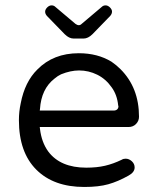

<svg xmlns="http://www.w3.org/2000/svg" viewBox="-20 -705 593 729"><path d="M259.8 -558.6H296.9Q314.5 -558.6 331.1 -575.2L398.4 -644.5Q405.3 -652.3 405.3 -661.1Q405.3 -668.9 397.5 -676.8Q389.6 -684.6 380.9 -684.6Q372.1 -684.6 366.2 -678.7L290 -614.3Q285.2 -609.4 279.3 -609.4Q273.4 -609.4 266.6 -614.3L190.4 -678.7Q184.6 -684.6 175.8 -684.6Q167 -684.6 159.2 -676.8Q151.4 -668.9 151.4 -660.6Q151.4 -652.3 158.2 -644.5L225.6 -575.2Q242.2 -558.6 259.8 -558.6ZM467.8 -38.1Q491.2 -50.8 491.2 -69.3Q491.2 -83 480.5 -92.8Q469.7 -102.5 457 -102.5Q448.2 -102.5 442.4 -98.6Q410.2 -83 378.9 -75.7Q347.7 -68.4 307.6 -68.4Q209 -68.4 163.1 -129.9Q137.7 -165 131.8 -215.8L130.9 -222.7H467.8Q485.4 -222.7 496.6 -234.4Q507.8 -246.1 507.8 -261.7Q507.8 -372.1 437.5 -442.4Q421.9 -458 403.3 -470.7Q350.6 -502.9 279.3 -502.9Q182.6 -502.9 122.1 -441.4Q74.2 -394.5 58.6 -312.5Q51.8 -281.2 51.8 -249Q51.8 -127 117.7 -61Q183.6 4.9 299.8 4.9Q354.5 4.9 391.1 -5.4Q427.7 -15.6 467.8 -38.1ZM429.7 -301.8Q429.7 -293.9 424.8 -289.6Q419.9 -285.2 411.1 -285.2H130.9L131.8 -291Q136.7 -367.2 186.5 -406.2Q199.2 -417 211.9 -422.9Q248 -437.5 280.3 -437.5Q316.4 -437.5 349.1 -421.4Q381.8 -405.3 404.3 -373Q424.8 -344.7 428.7 -304.7Q429.7 -302.7 429.7 -301.8Z"/></svg>

Font: FakePearl
Style: Light
Weight: 350
Version: Version 1.2